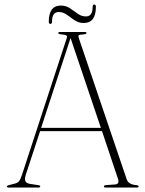

<svg xmlns="http://www.w3.org/2000/svg" viewBox="-20 -844 654 864"><path d="M161 -5Q161 0 152.5 0H20Q11 0 11 -5Q11 -8.5 20.5 -11L49 -18.5Q59.5 -21.5 65.8 -28.8Q72 -36 79.5 -59L280 -671.5Q283.5 -679.5 279.2 -683.8Q275 -688 257.5 -689Q242 -690.5 242 -695.5Q242 -700 251.5 -700H361Q369.5 -700 369.5 -695.5Q369.5 -690.5 355 -689Q337.5 -688.5 334.5 -685.2Q331.5 -682 334.5 -673L550 -37.5Q558 -13.5 593 -11Q604 -10 604 -5Q604 0 595.5 0H456Q447.5 0 447.5 -5Q447.5 -10 457 -11L498.5 -14Q519.5 -16 510.5 -40.5L439 -254H160.5L96.5 -59Q90 -38.5 94.2 -29Q98.5 -19.5 115 -16.5L151.5 -11Q161 -10 161 -5ZM165 -268.5H434L297.5 -673ZM357 -740.5Q333.5 -740.5 315.5 -753Q297.5 -765.5 280.5 -777.8Q263.5 -790 244.5 -790Q214 -790 214 -746Q214 -736.5 206.5 -736.5Q199.5 -736.5 199.5 -746Q199.5 -819 254 -819Q277 -819 295 -806.8Q313 -794.5 330 -782.2Q347 -770 366.5 -770Q397 -770 397 -813.5Q397 -823.5 404.5 -823.5Q411.5 -823.5 411.5 -813.5Q411.5 -740.5 357 -740.5Z"/></svg>

Font: Fraunces 72pt Thin
Style: Regular
Weight: 100
Version: Version 1.000;[b76b70a41]